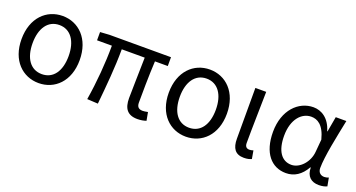

<svg xmlns="http://www.w3.org/2000/svg" viewBox="-40 -1038 2844 1533"><g transform="rotate(20 1382.5 -272.0)"><path d="M299 13C435 13 546 -90 546 -271C546 -453 435 -557 299 -557C163 -557 52 -453 52 -271C52 -90 163 13 299 13ZM299 -63C202 -63 146 -144 146 -271C146 -397 202 -480 299 -480C396 -480 452 -397 452 -271C452 -144 396 -63 299 -63Z M1139 13C1170 13 1195 7 1213 1L1200 -69C1180 -65 1166 -63 1157 -63C1123 -63 1106 -78 1106 -116C1106 -169 1107 -344 1114 -468H1223V-543H700L622 -538V-468H748C748 -321 734 -153 709 0L801 5C816 -147 832 -315 832 -468H1027C1025 -348 1020 -179 1020 -122C1020 -35 1053 13 1139 13Z M1550 13C1686 13 1797 -90 1797 -271C1797 -453 1686 -557 1550 -557C1414 -557 1303 -453 1303 -271C1303 -90 1414 13 1550 13ZM1550 -63C1453 -63 1397 -144 1397 -271C1397 -397 1453 -480 1550 -480C1647 -480 1703 -397 1703 -271C1703 -144 1647 -63 1550 -63Z M2043 13C2074 13 2093 7 2108 0L2096 -69C2084 -65 2073 -63 2063 -63C2040 -63 2025 -75 2025 -106C2025 -237 2030 -396 2032 -543H1940V-112C1940 -32 1969 13 2043 13Z M2400 13C2471 13 2528 -24 2569 -97H2573C2573 -22 2616 13 2680 13C2712 13 2735 6 2749 -1L2736 -71C2725 -66 2711 -63 2699 -63C2669 -63 2645 -82 2645 -119C2645 -218 2684 -400 2713 -543H2623L2600 -414H2597C2567 -517 2497 -557 2430 -557C2304 -557 2192 -448 2192 -262C2192 -83 2277 13 2400 13ZM2419 -64C2335 -64 2286 -136 2286 -263C2286 -406 2360 -480 2439 -480C2490 -480 2546 -453 2576 -335L2567 -232C2561 -140 2490 -64 2419 -64Z"/></g></svg>

Font: Noto Sans Mono CJK SC
Style: Regular
Weight: 400
Designer: Ryoko NISHIZUKA 西塚涼子 (kana, bopomofo & ideographs); Paul D. Hunt (Latin, Greek & Cyrillic); Sandoll Communications 산돌커뮤니
Foundry: Adobe
Version: Version 2.004;hotconv 1.0.118;makeotfexe 2.5.65603